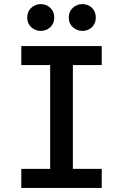

<svg xmlns="http://www.w3.org/2000/svg" viewBox="-20 -918 600 938"><path d="M84 0V-93H225V-600H84V-693H477V-600H336V-93H477V0ZM383 -767Q356 -767 336 -785Q316 -803 316 -832Q316 -862 336 -880Q356 -898 383 -898Q410 -898 429 -880Q448 -862 448 -832Q448 -803 429 -785Q410 -767 383 -767ZM179 -767Q153 -767 133 -785Q113 -803 113 -832Q113 -862 133 -880Q153 -898 179 -898Q206 -898 225.5 -880Q245 -862 245 -832Q245 -803 225.5 -785Q206 -767 179 -767Z"/></svg>

Font: Ubuntu Sans Mono Medium
Style: Regular
Weight: 500
Monospace: yes
Designer: Dalton Maag Ltd
Foundry: Dalton Maag Ltd
Version: Version 1.006